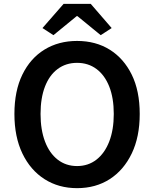

<svg xmlns="http://www.w3.org/2000/svg" viewBox="-20 -965 802 999"><path d="M381 14Q285 14 211.5 -33Q138 -80 96.5 -166.5Q55 -253 55 -372Q55 -492 96.5 -577Q138 -662 211.5 -707Q285 -752 381 -752Q478 -752 551 -706.5Q624 -661 665.5 -576.5Q707 -492 707 -372Q707 -253 665.5 -166.5Q624 -80 551 -33Q478 14 381 14ZM381 -101Q439 -101 482 -134.5Q525 -168 548.5 -229Q572 -290 572 -372Q572 -455 548.5 -514.5Q525 -574 482 -606Q439 -638 381 -638Q323 -638 280 -606Q237 -574 214 -514.5Q191 -455 191 -372Q191 -290 214 -229Q237 -168 280 -134.5Q323 -101 381 -101ZM258 -782 201 -819 311 -945H452L561 -819L504 -782L383 -881H379Z"/></svg>

Font: Noto Sans JP Thin SemiBold
Style: Regular
Weight: 600
Version: Version 2.004-H2;hotconv 1.0.118;makeotfexe 2.5.65603